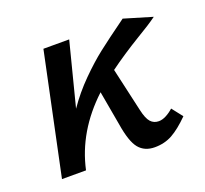

<svg xmlns="http://www.w3.org/2000/svg" viewBox="-84 -520 665 623"><g transform="rotate(-20 248.5 -208.0)"><path d="M444 -94 473 -57Q440 -24 413 -9Q386 6 352 6Q317 6 297.5 -17.5Q278 -41 268 -104L247 -222Q143 -125 116 0H33L121 -418H210L154 -199Q185 -244 223.5 -282.5Q262 -321 296.5 -348Q331 -375 396 -422L493 -393Q467 -374 423 -348Q362 -311 313 -275L347 -125Q354 -93 365 -81Q376 -69 393 -69Q405 -69 418.5 -76Q432 -83 444 -94Z"/></g></svg>

Font: Ysabeau Semibold
Style: Italic
Weight: 600
Italic angle: -12°
Designer: Christian Thalmann (Catharsis Fonts)
Version: Version 0.003